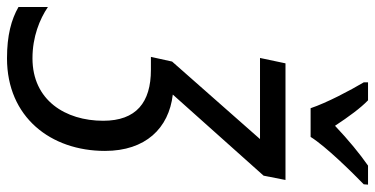

<svg xmlns="http://www.w3.org/2000/svg" viewBox="-344 -530 1046 535"><g transform="rotate(90 178.5 -263.0)"><path d="M213 -606H293C319 -648 392 -722 425 -754L426 -766H373C340 -743 301 -711 262 -674C237 -712 212 -746 191 -766H141V-754C163 -717 198 -651 213 -606ZM74 240C238 240 332 118 332 -33C332 -146 269 -211 175 -222L401 -475L413 -536H88L73 -465H299L83 -220L70 -161H106C197 -161 248 -120 248 -28C248 77 191 169 74 169C14 169 -35 149 -69 126V208C-34 228 10 240 74 240Z"/></g></svg>

Font: Noto Sans SemiCondensed
Style: Italic
Weight: 400
Width: 4
Italic angle: -12°
Designer: Monotype Design Team
Foundry: Monotype Imaging Inc.
Version: Version 2.013